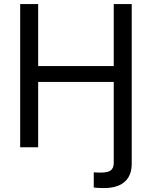

<svg xmlns="http://www.w3.org/2000/svg" viewBox="-20 -748 771 975"><path d="M456.1 204.1V127Q464.4 127.9 474.9 128.2Q485.4 128.4 491.7 128.4Q528.8 128.4 543.2 116.7Q557.6 105 557.6 79.6V-62.5H648.9V83.5Q648.9 143.6 613 175.3Q577.1 207 507.8 207Q491.7 207 478 206.3Q464.4 205.6 456.1 204.1ZM82.5 0V-727.5H173.8V-412.6H557.6V-727.5H648.9V0H557.6V-332H173.8V0Z"/></svg>

Font: Inter 20pt
Style: Regular
Weight: 400
Version: Version 4.001;git-66647c0bb